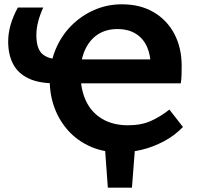

<svg xmlns="http://www.w3.org/2000/svg" viewBox="-20 -693 919 892"><path d="M481 179 466 -28H609L593 179ZM538 15Q462 15 401.5 -11.5Q341 -38 298.5 -84.5Q256 -131 233.5 -191.5Q211 -252 211 -321Q211 -397 237.5 -461.5Q264 -526 310.5 -573Q357 -620 417.5 -646.5Q478 -673 546 -673Q632 -673 694.5 -636Q757 -599 790.5 -534.5Q824 -470 824 -388Q824 -367 823.5 -346.5Q823 -326 820 -306L675 -334Q678 -343 679 -359Q680 -375 680 -387Q680 -438 662.5 -476.5Q645 -515 610.5 -536.5Q576 -558 525 -558Q474 -558 436 -534Q398 -510 376 -463.5Q354 -417 354 -352Q354 -278 379.5 -224Q405 -170 455 -140.5Q505 -111 575 -111Q637 -111 682 -131.5Q727 -152 767 -184L830 -103Q790 -62 740.5 -36Q691 -10 639.5 2.5Q588 15 538 15ZM735 -417 820 -306H234Q160 -306 112 -329Q64 -352 41 -395.5Q18 -439 18 -500Q18 -539 29.5 -578.5Q41 -618 63 -658H181Q166 -626 157.5 -593.5Q149 -561 149 -529Q149 -466 177.5 -441.5Q206 -417 265 -417Z"/></svg>

Font: Ysabeau Office ExtraBold
Style: Regular
Weight: 800
Designer: Christian Thalmann (Catharsis Fonts)
Version: Version 2.001;gftools[0.9.30]; featfreeze: tnum,lnum,ss02